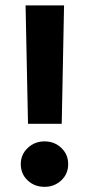

<svg xmlns="http://www.w3.org/2000/svg" viewBox="-20 -707 336 726"><path d="M76.7 -686.5H222.2L213.4 -238.8H85.9ZM58.6 -86.4Q58.6 -123 85 -147.7Q111.3 -172.4 148.4 -172.4Q186 -172.4 211.9 -147.7Q237.8 -123 237.8 -86.4Q237.8 -49.3 211.7 -24.9Q185.5 -0.5 148.4 -0.5Q110.4 -0.5 84.5 -24.9Q58.6 -49.3 58.6 -86.4Z"/></svg>

Font: Vazirmatn RD UI ExtraBold
Style: Regular
Weight: 800
Designer: Saber Rastikerdar
Foundry: Saber Rastikerdar
Version: Version 33.003